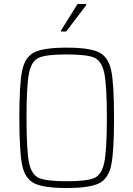

<svg xmlns="http://www.w3.org/2000/svg" viewBox="-20 -935 669 963"><path d="M77 -344Q77 -512 91 -580.5Q105 -649 152 -672.5Q199 -696 314 -696Q429 -696 476.5 -672.5Q524 -649 538 -580.5Q552 -512 552 -344Q552 -176 538 -107.5Q524 -39 476.5 -15.5Q429 8 314 8Q199 8 152 -15.5Q105 -39 91 -107.5Q77 -176 77 -344ZM516 -344Q516 -506 503 -568Q490 -630 452.5 -646Q415 -662 314 -662Q214 -662 176 -646Q138 -630 125.5 -568Q113 -506 113 -344Q113 -182 125.5 -120Q138 -58 176 -42Q214 -26 314 -26Q415 -26 452.5 -42Q490 -58 503 -120Q516 -182 516 -344ZM286 -777V-782L369 -915H413V-910L312 -777Z"/></svg>

Font: Saira Semi Condensed Thin
Style: Regular
Weight: 100
Width: 4
Designer: Hector Gatti with collaboration of the Omnibus-Type team
Foundry: Omnibus-Type
Version: Version 1.001; ttfautohint (v1.8)